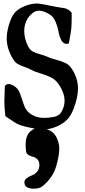

<svg xmlns="http://www.w3.org/2000/svg" viewBox="-20 -739 489 1102"><path d="M127 90.8Q127 41 152.3 17.1Q177.7 -6.8 206.1 -6.8Q226.6 -6.8 258.8 6.8Q293 20.5 308.6 59.6Q320.3 86.9 320.3 114.3Q320.3 137.7 314.5 165Q305.7 211.9 292.5 242.7Q279.3 273.4 250 305.7Q228.5 328.1 213.9 335.9Q199.2 343.8 173.8 343.8Q120.1 343.8 120.1 307.6Q120.1 293.9 133.3 283.7Q146.5 273.4 163.1 267.6Q179.7 261.7 192.9 246.6Q206.1 231.4 206.1 208Q206.1 187.5 194.8 175.8Q183.6 164.1 169.9 161.1Q156.2 158.2 144 150.9Q131.8 143.6 129.9 129.9Q127 109.4 127 90.8ZM7.8 -246.1Q17.6 -256.8 30.3 -256.8Q39.1 -256.8 58.6 -247.1Q84 -232.4 95.2 -201.7Q106.4 -170.9 116.7 -138.7Q127 -106.4 150.4 -88.9Q185.5 -62.5 232.4 -62.5Q250 -62.5 258.8 -63.5Q281.2 -66.4 290 -67.9Q298.8 -69.3 312.5 -76.7Q326.2 -84 333 -97.7Q350.6 -127 350.6 -160.2Q350.6 -206.1 316.4 -255.9Q298.8 -281.2 274.4 -293.9Q250 -306.6 214.8 -316.9Q179.7 -327.1 158.2 -338.9Q144.5 -346.7 121.6 -354.5Q98.6 -362.3 83 -371.1Q67.4 -379.9 56.6 -397.5Q18.6 -457 18.6 -519.5Q18.6 -565.4 40 -622.1Q51.8 -654.3 71.8 -673.3Q91.8 -692.4 125 -705.1Q159.2 -718.8 191.4 -718.8Q212.9 -718.8 299.8 -700.2Q308.6 -698.2 326.7 -695.8Q344.7 -693.4 353 -691.4Q361.3 -689.5 373 -682.6Q384.8 -675.8 391.6 -664.1Q391.6 -599.6 389.2 -574.7Q386.7 -549.8 375 -489.3Q365.2 -487.3 362.3 -487.3Q342.8 -487.3 331.5 -508.8Q320.3 -530.3 315.9 -557.1Q311.5 -584 299.3 -613.3Q287.1 -642.6 266.6 -655.3Q230.5 -677.7 204.1 -677.7Q183.6 -677.7 167 -664.1Q119.1 -625 119.1 -560.5Q119.1 -515.6 141.6 -472.7Q151.4 -453.1 167.5 -443.8Q183.6 -434.6 209.5 -427.7Q235.4 -420.9 250 -414.1Q269.5 -404.3 300.8 -396.5Q332 -388.7 354.5 -377.9Q377 -367.2 391.6 -344.7Q427.7 -291 427.7 -230.5Q427.7 -180.7 402.3 -114.3Q387.7 -75.2 364.7 -51.8Q341.8 -28.3 302.7 -11.7Q266.6 3.9 226.6 3.9Q194.3 3.9 127.9 -11.7Q118.2 -14.6 111.3 -16.6Q104.5 -18.6 98.6 -20Q92.8 -21.5 86.4 -24.9Q80.1 -28.3 76.2 -29.8Q72.3 -31.2 64 -37.1Q55.7 -43 51.3 -45.4Q46.9 -47.9 33.2 -57.1Q19.5 -66.4 10.7 -72.3Q4.9 -127.9 4.9 -155.3Q4.9 -168.9 6.3 -197.3Q7.8 -225.6 7.8 -246.1Z"/></svg>

Font: LPEducational
Style: Medium
Weight: 500
Designer: Based on Essays1743, by John Stracke, which says:

Based on the typeface in a 1743 English translation of the essays of 
Version: Version 001.204